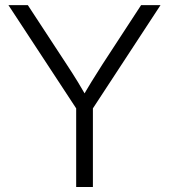

<svg xmlns="http://www.w3.org/2000/svg" viewBox="-20 -748 676 768"><path d="M284.7 0V-314.5L13.7 -727.5H91.3L247.1 -489.7Q270 -455.1 290.8 -421.1Q311.5 -387.2 332.5 -350.6H304.7Q325.2 -387.2 346.2 -421.4Q367.2 -455.6 389.2 -489.7L544.4 -727.5H622.1L351.6 -314.5V0Z"/></svg>

Font: Inter 28pt Light
Style: Regular
Weight: 300
Designer: Rasmus Andersson
Foundry: rsms
Version: Version 4.001;git-66647c0bb